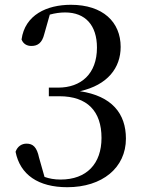

<svg xmlns="http://www.w3.org/2000/svg" viewBox="-20 -767 607 802"><path d="M261 15C407 15 506 -66 506 -188C506 -293 447 -366 314 -386C430 -412 484 -484 484 -571C484 -675 410 -747 276 -747C176 -747 84 -705 70 -602C77 -584 92 -575 111 -575C138 -575 156 -588 165 -625L188 -706C210 -712 231 -715 252 -715C337 -715 385 -661 385 -568C385 -458 318 -401 223 -401H184V-365H228C345 -365 404 -302 404 -191C404 -83 342 -17 233 -17C207 -17 186 -21 166 -28L143 -109C134 -152 118 -167 91 -167C71 -167 53 -156 45 -133C64 -37 140 15 261 15Z"/></svg>

Font: Noto Serif CJK SC Medium
Style: Regular
Weight: 500
Designer: Ryoko NISHIZUKA 西塚涼子 (kana & ideographs); Frank Grießhammer (Latin, Greek & Cyrillic); Wenlong ZHANG 张文龙 (bopomofo); San
Foundry: Adobe
Version: Version 2.001;hotconv 1.1.0;makeotfexe 2.6.0